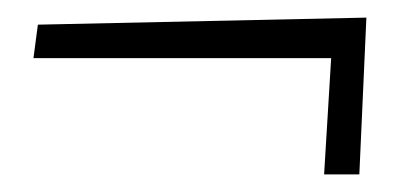

<svg xmlns="http://www.w3.org/2000/svg" viewBox="-20 -377 450 218"><path d="M356 -311H18L23 -349L396 -357L388 -179H348Z"/></svg>

Font: Rakkas
Style: Regular
Weight: 400
Designer: Zeynep Akay
Foundry: Zeynep Akay
Version: Version 2.000